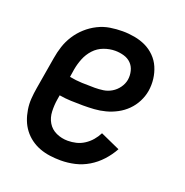

<svg xmlns="http://www.w3.org/2000/svg" viewBox="-104 -633 708 735"><g transform="rotate(20 250.0 -265.0)"><path d="M219 8Q197 8 175 5Q153 2 133 -5.5Q113 -13 96 -25.5Q79 -38 66.5 -54.5Q54 -71 46.5 -90.5Q39 -110 35.5 -132Q32 -154 33.5 -176Q35 -198 39 -221L61 -351Q65 -376 73 -400.5Q81 -425 95.5 -447.5Q110 -470 130 -488Q150 -506 174 -518Q198 -530 223.5 -534Q249 -538 274 -538Q299 -538 323.5 -533.5Q348 -529 369 -519Q390 -509 407 -492Q424 -475 433.5 -453Q443 -431 446 -406.5Q449 -382 445 -357Q441 -334 430 -312.5Q419 -291 402 -274Q385 -257 363.5 -245.5Q342 -234 319 -228Q296 -222 273.5 -220.5Q251 -219 228 -219Q203 -219 178.5 -220Q154 -221 131 -225L128 -207Q124 -183 125 -157.5Q126 -132 138 -112Q150 -92 172 -82Q194 -72 219 -72Q236 -72 253 -76Q270 -80 285.5 -90Q301 -100 313 -114Q325 -128 333 -144L413 -108Q399 -82 378 -59Q357 -36 331 -20.5Q305 -5 276.5 1.5Q248 8 219 8ZM247 -298Q264 -298 281.5 -300.5Q299 -303 315 -312.5Q331 -322 342 -337.5Q353 -353 356 -370Q359 -388 354.5 -406Q350 -424 338 -436Q326 -448 308.5 -453Q291 -458 273 -458Q250 -458 227 -449.5Q204 -441 187.5 -423Q171 -405 162 -382.5Q153 -360 149 -337L144 -305Q169 -300 195 -299Q221 -298 247 -298Z"/></g></svg>

Font: Iosevka Slab Medium
Style: Italic
Weight: 500
Italic angle: -9°
Monospace: yes
Designer: Belleve Invis
Foundry: Belleve Invis
Version: Version 11.1.0; ttfautohint (v1.8.3)